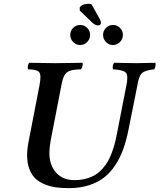

<svg xmlns="http://www.w3.org/2000/svg" viewBox="-20 -976 836 1006"><path d="M122.1 -162.1Q122.1 -197.8 129.9 -234.9L186 -523.9Q191.9 -552.7 191.9 -573.2Q191.9 -597.7 176.8 -604.7Q161.6 -611.8 127 -612.8Q124.5 -621.6 126.2 -631.6Q127.9 -641.6 132.8 -647Q224.6 -645 270 -645Q322.3 -645 412.1 -647Q415 -642.1 412.4 -631.6Q409.7 -621.1 404.8 -612.8Q351.1 -612.3 331.3 -597.4Q311.5 -582.5 303.2 -537.1L251 -268.1Q238.8 -210.4 238.8 -173.8Q238.8 -110.8 273.9 -71.5Q309.1 -32.2 369.1 -32.2Q402.3 -32.2 430.4 -39.8Q458.5 -47.4 479 -59.8Q499.5 -72.3 516.6 -91.6Q533.7 -110.8 545.2 -130.6Q556.6 -150.4 566.2 -176.5Q575.7 -202.6 581.5 -225.1Q587.4 -247.6 592.8 -275.9L641.1 -522.9Q647 -546.9 647 -569.8Q647 -593.3 631.1 -601.6Q615.2 -609.9 571.8 -612.8Q569.3 -621.6 571.3 -631.6Q573.2 -641.6 578.1 -647Q671.9 -645 694.8 -645Q711.9 -645 793.9 -647Q796.9 -640.6 794.7 -630.6Q792.5 -620.6 788.1 -612.8Q739.3 -607.9 723.4 -592.5Q707.5 -577.1 700.2 -530.8L652.8 -293.9Q641.6 -238.8 625.7 -194.6Q609.9 -150.4 584.5 -111.3Q559.1 -72.3 525.6 -46.1Q492.2 -20 445.3 -5.1Q398.4 9.8 340.8 9.8Q303.2 9.8 273.2 5.6Q243.2 1.5 214.1 -10.3Q185.1 -22 165.5 -40.5Q146 -59.1 134 -90.1Q122.1 -121.1 122.1 -162.1ZM459 -954.1 501 -879.9Q508.8 -866.7 508.8 -856Q508.8 -850.6 504.9 -846.7Q501 -842.8 496.1 -842.8Q478 -842.8 461.9 -858.9L397.9 -920.9V-937Q410.6 -956.1 443.8 -956.1Q453.1 -956.1 459 -954.1ZM535.2 -755.9Q520 -771.5 520 -793Q520 -814.5 535.2 -829.8Q550.3 -845.2 571.8 -845.2Q593.3 -845.2 608.6 -829.8Q624 -814.5 624 -793Q624 -771.5 608.6 -755.9Q593.3 -740.2 571.8 -740.2Q550.3 -740.2 535.2 -755.9ZM363.3 -755.9Q348.1 -771.5 348.1 -793Q348.1 -814.5 363.3 -829.8Q378.4 -845.2 399.9 -845.2Q421.4 -845.2 436.8 -829.8Q452.1 -814.5 452.1 -793Q452.1 -771.5 436.8 -755.9Q421.4 -740.2 399.9 -740.2Q378.4 -740.2 363.3 -755.9Z"/></svg>

Font: Common Serif SemiBold
Style: Italic
Weight: 600
Italic angle: -12°
Designer: Philipp H. Poll, Khaled Hosny
Foundry: Stefan Peev, Context Ltd.
Version: Version 1.026